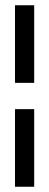

<svg xmlns="http://www.w3.org/2000/svg" viewBox="-20 -640 186 730"><path d="M37 70H110V-225H37ZM37 -325H110V-620H37Z"/></svg>

Font: Charger Pro
Style: Regular
Weight: 400
Designer: Jasper
Foundry: Cannot Into Space Fonts
Version: Version 1.09